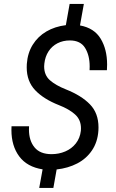

<svg xmlns="http://www.w3.org/2000/svg" viewBox="-20 -846 585 968"><path d="M265.6 8.3 249 101.6H177.7L194.8 7.8Q116.7 -4.4 77.1 -57.4Q37.6 -110.4 37.6 -190.4Q37.6 -203.1 38.1 -209.5H126.5Q126 -204.1 126 -192.9Q126 -137.2 154.1 -103Q182.1 -68.8 239.7 -68.8Q276.9 -68.8 309.1 -82.5Q341.3 -96.2 362.3 -122.8Q383.3 -149.4 387.7 -186.5Q388.2 -190.9 388.2 -199.2Q388.2 -242.2 358.4 -269Q328.6 -295.9 277.3 -315.9Q200.2 -346.2 157.5 -391.1Q114.7 -436 114.7 -506.3Q114.7 -517.6 115.2 -523.4Q119.1 -578.6 145 -620.4Q170.9 -662.1 213.9 -687.3Q256.8 -712.4 312 -719.2L331.1 -826.2H402.8L383.3 -717.8Q455.1 -704.6 487.5 -650.9Q520 -597.2 520 -520.5Q520 -510.7 519 -492.2H431.6Q432.1 -498.5 432.1 -511.2Q432.1 -566.9 408.9 -604.5Q385.7 -642.1 332 -642.1Q297.4 -642.1 269.5 -627.7Q241.7 -613.3 224.6 -586.9Q207.5 -560.5 203.6 -525.4Q202.6 -515.6 202.6 -511.2Q202.6 -467.3 231.4 -441.7Q260.3 -416 312 -395.5Q390.6 -364.3 433.6 -319.8Q476.6 -275.4 476.6 -203.6Q476.6 -192.9 476.1 -187.5Q472.2 -129.9 443.8 -87.9Q415.5 -45.9 369.4 -22Q323.2 2 265.6 8.3Z"/></svg>

Font: Mardoto
Style: Italic
Weight: 400
Italic angle: -12°
Designer: Christian Robertson, Vahan Hovhannisyan
Foundry: Google
Version: Version 1.000